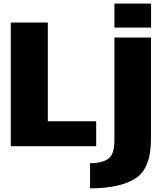

<svg xmlns="http://www.w3.org/2000/svg" viewBox="-20 -798 906 1048"><path d="M39 0H505V-136H241V-675H39ZM471.5 230Q634.5 230 719.2 176Q804 122 804 -39V-593H604.5V-31.5Q604.5 45.5 570 69.2Q535.5 93 471.5 93ZM604.5 -778.5V-647.5H804.5V-778.5Z"/></svg>

Font: Anybody UltraCondensed Thin ExtraBold
Style: Regular
Weight: 800
Version: Version 1.111